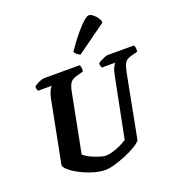

<svg xmlns="http://www.w3.org/2000/svg" viewBox="-171 -1126 1152 1260"><g transform="rotate(-20 405.0 -496.0)"><path d="M348 0Q318 0 282.5 -9Q247 -18 212 -33Q177 -48 149 -65.5Q121 -83 104 -100Q87 -117 88 -130L172 -561Q178 -592 188 -613Q198 -634 207 -640H110Q108 -645 105 -652.5Q102 -660 103 -671Q111 -679 125 -686.5Q139 -694 153 -699Q167 -704 173 -704H424Q427 -700 430 -688.5Q433 -677 430 -658L383 -645Q352 -637 338 -619Q324 -601 316 -559L236 -149Q246 -139 265 -128Q284 -117 307 -108Q330 -99 351 -93Q372 -87 383 -87Q404 -87 432.5 -95.5Q461 -104 489 -117Q517 -130 534 -142L617 -560Q624 -596 633.5 -616Q643 -636 651 -640H555Q554 -643 551 -652Q548 -661 548 -671Q555 -678 569.5 -685.5Q584 -693 598 -698.5Q612 -704 618 -704H804Q806 -699 809 -688Q812 -677 809 -658L766 -647Q749 -642 736 -635Q723 -628 714 -610Q705 -592 697 -552L612 -110Q599 -94 567 -75Q535 -56 494 -39Q453 -22 414 -11Q375 0 348 0ZM454 -768Q440 -772 429.5 -782Q419 -792 415 -800Q453 -856 488.5 -899.5Q524 -943 551.5 -967.5Q579 -992 591 -992Q604 -992 619.5 -980Q635 -968 647 -951Q659 -934 660 -916Z"/></g></svg>

Font: Texturina 12pt ExtraBold
Style: Italic
Weight: 800
Italic angle: -11°
Designer: Guillermo Torres Carreño
Foundry: Omnibus-Type
Version: Version 1.002